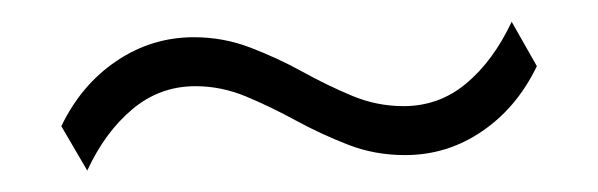

<svg xmlns="http://www.w3.org/2000/svg" viewBox="-20 -403 561 180"><path d="M61.8 -243.1 37.5 -284.7Q56.2 -323.6 89.2 -345.8Q122.2 -368.1 161.8 -368.1Q189.6 -368.1 214.9 -358.3Q240.3 -348.6 263.5 -335.8Q286.8 -322.9 310.1 -313.2Q333.3 -303.5 358.3 -303.5Q391.7 -303.5 417 -324.7Q442.4 -345.8 459.7 -382.6L483.3 -341Q464.6 -302.1 431.9 -279.9Q399.3 -257.6 359.7 -257.6Q331.2 -257.6 306.2 -267.4Q281.2 -277.1 257.6 -289.9Q234 -302.8 210.8 -312.5Q187.5 -322.2 163.2 -322.2Q129.9 -322.2 104.2 -300.7Q78.5 -279.2 61.8 -243.1Z"/></svg>

Font: Afacad Flux Light
Style: Regular
Weight: 300
Designer: Kristian Moeller
Foundry: Dicotype
Version: Version 1.100